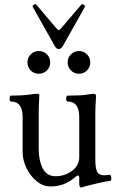

<svg xmlns="http://www.w3.org/2000/svg" viewBox="-20 -854 546 891"><path d="M347.7 -5.9V-27.8Q347.7 -39.6 342.3 -39.6Q336.9 -39.6 328.6 -32.2Q280.8 11.2 214.4 11.2Q179.7 11.2 149.9 -13.2Q120.1 -37.6 102.5 -74.7Q85 -111.8 85 -147V-311Q85 -382.8 30.8 -382.8Q27.8 -382.8 26.1 -386.7Q24.4 -390.6 24.4 -396.5Q24.4 -402.3 26.1 -406.2Q27.8 -410.2 30.8 -410.2Q81.1 -410.2 112.8 -414.6Q144 -418.9 153.3 -418.9Q162.6 -418.9 162.6 -411.1Q159.7 -360.8 159.7 -337.9V-163.1Q159.7 -108.4 178.5 -72.3Q197.3 -36.1 238.3 -36.1Q265.6 -36.1 291 -47.4Q316.4 -58.6 332 -78.4Q347.7 -98.1 347.7 -123V-311Q347.7 -382.8 293.5 -382.8Q290.5 -382.8 288.8 -386.7Q287.1 -390.6 287.1 -396.5Q287.1 -402.3 288.8 -406.2Q290.5 -410.2 293.5 -410.2Q357.4 -410.2 381.8 -414.6Q406.2 -418.9 416 -418.9Q425.8 -418.9 425.8 -405.8Q422.4 -356.4 422.4 -337.9V-110.8Q422.4 -74.2 430.7 -57.4Q439 -40.5 462.4 -40.5Q472.2 -40.5 487.8 -43Q491.7 -43.5 494.1 -37.8Q496.6 -32.2 496.6 -25.4Q496.6 -21 495.6 -18.1Q494.6 -15.1 492.7 -15.1Q473.6 -13.2 426.3 -2Q381.3 8.3 360.8 15.1Q356.9 16.1 355.5 16.1Q347.7 16.1 347.7 -5.9ZM107.4 -564.5Q107.4 -586.9 122.8 -602.1Q138.2 -617.2 160.2 -617.2Q182.6 -617.2 197.8 -601.8Q212.9 -586.4 212.9 -564.5Q212.9 -542 197.5 -526.9Q182.1 -511.7 160.2 -511.7Q137.7 -511.7 122.6 -527.1Q107.4 -542.5 107.4 -564.5ZM293.9 -564.5Q293.9 -586.4 309.3 -601.8Q324.7 -617.2 346.7 -617.2Q368.2 -617.2 383.5 -601.8Q398.9 -586.4 398.9 -564.5Q398.9 -542.5 383.5 -527.1Q368.2 -511.7 346.7 -511.7Q324.7 -511.7 309.3 -527.1Q293.9 -542.5 293.9 -564.5ZM234.4 -640.1 131.3 -823.2 130.9 -825.2Q130.9 -827.6 136.2 -832Q139.6 -834.5 143.6 -834.5Q146.5 -834.5 148.4 -832.5L238.3 -726.6Q249 -714.4 252.9 -714.4Q256.8 -714.4 267.1 -726.6L357.4 -832.5Q359.4 -834.5 361.8 -834.5Q364.7 -834.5 368.7 -832Q377 -826.7 374.5 -823.2L271.5 -640.1Q263.7 -626.5 252.9 -626.5Q242.2 -626.5 234.4 -640.1Z"/></svg>

Font: JuniusX
Style: Regular
Weight: 400
Designer: Peter S. Baker
Foundry: Briery Creek Software
Version: Version 1.004